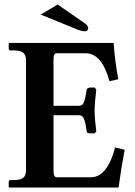

<svg xmlns="http://www.w3.org/2000/svg" viewBox="-20 -838 602 858"><path d="M237.8 -817.9 358.9 -733.9Q374 -722.7 374 -712.9Q374 -697.8 358.9 -698.2Q344.7 -698.2 315.9 -710L162.1 -772.9ZM22 0 19 -2V-23.9Q19 -32.7 26.9 -33.2H41Q70.8 -33.2 83.5 -43.2Q96.2 -53.2 96.2 -77.1V-568.8Q96.2 -592.8 83.5 -602.8Q70.8 -612.8 41 -612.8H26.9Q19 -612.8 19 -621.1V-644L22 -646H487.8Q493.7 -561 508.8 -483.9L469.2 -475.1Q435.1 -600.1 362.8 -600.1H232.9Q218.8 -600.1 219.2 -570.8V-365.2H332Q340.8 -365.2 346.9 -369.6Q353 -374 356.9 -386.5Q360.8 -398.9 362.3 -407.5Q363.8 -416 367.2 -436Q367.2 -439.9 371.6 -443.4Q376 -446.8 382.8 -446.8H403.8L410.2 -437Q403.3 -380.9 402.8 -344.2Q402.8 -310.1 410.2 -251L403.8 -242.2H382.8Q366.7 -242.2 367.2 -252Q364.3 -272 362.5 -281Q360.8 -290 356.9 -302Q353 -314 346.9 -318.6Q340.8 -323.2 332 -323.2H219.2V-75.2Q219.2 -46.4 232.9 -45.9H386.2Q425.3 -45.9 452.6 -83Q480 -120.1 494.1 -179.2L537.1 -168.9Q521 -83 509.8 0Z"/></svg>

Font: Linux Libertine
Style: Semibold
Weight: 600
Designer: Philipp H. Poll
Foundry: Philipp H. Poll
Version: Version 5.1.2 ; ttfautohint (v0.9)